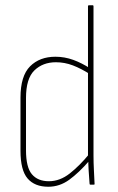

<svg xmlns="http://www.w3.org/2000/svg" viewBox="-20 -703 449 731"><path d="M164 8Q112 8 85 -23.5Q58 -55 58 -129V-331Q58 -414 94.5 -450.5Q131 -487 191 -487Q226 -487 259 -475Q292 -463 324 -442L325 -419Q289 -442 257.5 -454Q226 -466 193 -466Q143 -466 111 -435Q79 -404 79 -330V-131Q79 -66 101.5 -39.5Q124 -13 166 -13Q208 -13 245.5 -42.5Q283 -72 320 -117V-91Q280 -45 243.5 -18.5Q207 8 164 8ZM324 0Q321 0 321 -4Q319 -29 317.5 -54Q316 -79 316 -99L315 -105V-679Q315 -683 319 -683H333Q336 -683 336 -679V-111Q336 -83 337.5 -56Q339 -29 340 -4Q341 0 337 0Z"/></svg>

Font: Sofia Sans Condensed Thin
Style: Regular
Weight: 250
Version: Version 4.100